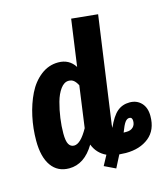

<svg xmlns="http://www.w3.org/2000/svg" viewBox="-122 -853 904 1031"><g transform="rotate(-15 330.0 -337.0)"><path d="M556.2 -241.2Q596.2 -241.2 621.1 -214.8Q646 -188.5 646 -142.1Q646 -64.5 596.2 -24.2Q546.4 16.1 467.8 16.1Q455.6 16.1 431.2 14.2L396 83L334 53.2L363.8 -2Q314 -24.9 293.9 -77.1Q237.8 17.1 152.8 17.1Q88.9 17.1 54 -32Q19 -81.1 19 -171.9Q19 -239.7 33.2 -305.4Q47.4 -371.1 74.2 -425.8Q101.1 -480.5 144.5 -514.2Q188 -547.9 241.2 -547.9Q302.2 -547.9 334 -498L370.1 -756.8L516.1 -742.2L433.1 -149.9Q432.1 -144 432.1 -132.8Q458 -191.9 486.8 -216.6Q515.6 -241.2 556.2 -241.2ZM288.1 -169.9 319.8 -399.9Q310.1 -418.9 298.6 -428.5Q287.1 -438 270 -438Q245.1 -438 225.1 -410.9Q205.1 -383.8 193.6 -342Q182.1 -300.3 176 -256.1Q169.9 -211.9 169.9 -171.9Q169.9 -129.4 180.2 -111.8Q190.4 -94.2 210 -94.2Q246.1 -94.2 288.1 -169.9ZM501 -92.8Q522.9 -92.8 536.4 -105.5Q549.8 -118.2 549.8 -140.1Q549.8 -161.1 533.2 -161.1Q520.5 -161.1 509.8 -147Q499 -132.8 483.9 -92.8Z"/></g></svg>

Font: Fira Sans Compressed
Style: Bold Italic
Weight: 700
Width: 3
Italic angle: -8°
Designer: Carrois Corporate & Edenspiekermann AG
Foundry: Carrois Corporate GbR & Edenspiekermann AG
Version: Version 4.203;PS 004.203;hotconv 1.0.88;makeotf.lib2.5.64775